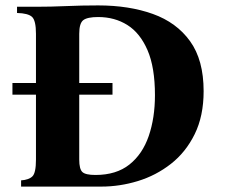

<svg xmlns="http://www.w3.org/2000/svg" viewBox="-20 -690 831 710"><path d="M58 0V-23Q87 -25 100 -38Q113 -51 113 -100V-565Q113 -614 98.5 -627.5Q84 -641 43 -642V-665H113Q168 -665 225 -667.5Q282 -670 343 -670Q457 -670 545 -638.5Q633 -607 683 -537.5Q733 -468 733 -353Q733 -261 700 -194Q667 -127 612 -84Q557 -41 490 -20.5Q423 0 355 0ZM333 -43Q410 -43 458.5 -81.5Q507 -120 530 -187Q553 -254 553 -338Q553 -441 525.5 -504.5Q498 -568 451 -597.5Q404 -627 343 -627Q303 -627 288 -615.5Q273 -604 273 -565V-100Q273 -65 284.5 -54Q296 -43 333 -43ZM396 -340H26V-383H396Z"/></svg>

Font: Bona Nova
Style: Bold
Weight: 700
Designer: Mateusz Machalski
Foundry: Capitalics
Version: Version 4.001; ttfautohint (v1.8.3)